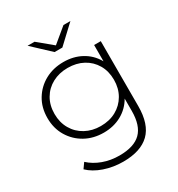

<svg xmlns="http://www.w3.org/2000/svg" viewBox="-212 -861 1107 1195"><g transform="rotate(-30 341.0 -263.5)"><path d="M323 198Q252 198 188 176Q124 154 84 115L111 77Q150 113 204.5 133Q259 153 322 153Q427 153 476.5 104Q526 55 526 -50V-195L536 -273L528 -351V-522H576V-56Q576 75 512.5 136.5Q449 198 323 198ZM309 -19Q235 -19 176.5 -51.5Q118 -84 83.5 -141.5Q49 -199 49 -273Q49 -348 83.5 -405Q118 -462 176.5 -494Q235 -526 309 -526Q380 -526 436.5 -495.5Q493 -465 526 -408.5Q559 -352 559 -273Q559 -195 526 -138Q493 -81 436.5 -50Q380 -19 309 -19ZM313 -64Q376 -64 424 -90.5Q472 -117 499.5 -164.5Q527 -212 527 -273Q527 -335 499.5 -382Q472 -429 424 -455Q376 -481 313 -481Q252 -481 203.5 -455Q155 -429 127.5 -382Q100 -335 100 -273Q100 -212 127.5 -164.5Q155 -117 203.5 -90.5Q252 -64 313 -64ZM293 -607 167 -725H217L339 -624H303L425 -725H475L349 -607Z"/></g></svg>

Font: Montserrat Thin Light
Style: Regular
Weight: 300
Version: Version 9.000